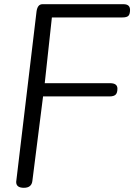

<svg xmlns="http://www.w3.org/2000/svg" viewBox="-20 -880 639 914"><path d="M182 -860H568Q599 -860 599 -833Q599 -813 591.5 -805Q584 -797 563 -797H227L193 -484H504Q539 -484 539 -458Q539 -438 530.5 -429.5Q522 -421 501 -421H185L134 -18Q130 14 93.5 14Q57 14 57 -14L154 -826Q159 -860 182 -860Z"/></svg>

Font: Kite One
Style: Regular
Weight: 400
Designer: Eduardo Rodriguez Tunni
Foundry: Eduardo Rodriguez Tunni
Version: Version 1.001